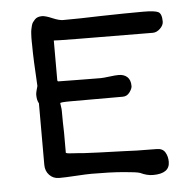

<svg xmlns="http://www.w3.org/2000/svg" viewBox="-50 -710 743 771"><g transform="rotate(-5 321.5 -325.0)"><path d="M104.5 -65.9V-314Q96.7 -326.7 96.7 -349.1Q96.7 -356 100.3 -368.9Q104 -381.8 104.5 -383.8Q97.7 -494.1 97.7 -550.3Q97.7 -552.7 97.4 -563Q97.2 -573.2 97.4 -578.4Q97.7 -583.5 98.1 -594.2Q98.6 -605 99.9 -611.1Q101.1 -617.2 103.3 -626.2Q105.5 -635.3 109.4 -640.6Q113.3 -646 118.4 -651.4Q123.5 -656.7 130.9 -659.2Q138.2 -661.6 147 -661.6Q161.1 -661.6 187.7 -650.1Q214.4 -638.7 230 -638.7Q294.9 -638.7 380.4 -641.6Q483.9 -644 553.7 -644Q600.1 -644 614.3 -636.7Q628.4 -629.4 628.4 -597.7Q628.4 -583 614.5 -569.6Q600.6 -556.2 585 -556.2Q186 -558.1 186 -560.1V-401.4Q186 -395 190.4 -395Q211.4 -395 265.6 -394Q319.8 -393.1 359.4 -393.1Q371.1 -393.1 395.3 -396.2Q419.4 -399.4 433.1 -399.4Q454.6 -399.4 467.8 -387.5Q481 -375.5 481 -350.6Q481 -340.3 470.2 -325.7Q459.5 -311 442.4 -311H231.9Q189.9 -311 189.9 -307.1Q189.9 -302.7 191.7 -293.5Q193.4 -284.2 193.4 -276.9Q193.4 -225.6 194.8 -187.5V-109.4Q193.4 -106.9 196.8 -105.5Q200.2 -104 208.3 -103.3Q216.3 -102.5 225.1 -102.1Q233.9 -101.6 245.6 -100.8Q257.3 -100.1 265.1 -99.1Q303.7 -96.7 429.7 -92.8L478.5 -90.8L559.1 -89.8H559.6Q583.5 -89.8 593.5 -73.2Q603.5 -56.6 603.5 -34.7Q603.5 12.7 536.1 12.7Q511.7 12.7 485.4 0Q472.2 -4.9 418 -9.3Q363.8 -13.7 289.6 -13.7Q270 -13.7 226.8 -11Q183.6 -8.3 159.2 -8.3Q135.7 -8.3 120.1 -24.7Q104.5 -41 104.5 -65.9Z"/></g></svg>

Font: Short Stack
Style: Regular
Weight: 400
Designer: James Grieshaber
Foundry: James Grieshaber
Version: Version 1.002